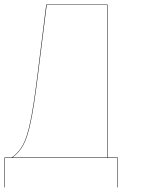

<svg xmlns="http://www.w3.org/2000/svg" viewBox="-20 -700 627 851"><path d="M502 -2V131H500V0H2V131H0V-2H32Q63 -24 81 -56.5Q99 -89 113.5 -156Q128 -223 144 -351L185 -680H457V-2ZM455 -678H187L146 -351Q130 -223 115.5 -156Q101 -89 83 -56.5Q65 -24 35 -2H455Z"/></svg>

Font: FiraGO Two
Style: Regular
Weight: 100
Designer: bBox Type
Foundry: bBox Type GmbH
Version: Version 1.001